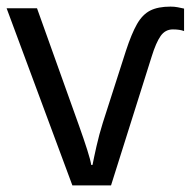

<svg xmlns="http://www.w3.org/2000/svg" viewBox="-20 -561 577 581"><path d="M496 -541Q508 -541 518 -539Q528 -537 537 -535V-467Q524 -472 503 -472Q480 -472 466 -452Q452 -432 439 -390L316 0H199L0 -536H92L219 -181Q234 -139 244 -107.5Q254 -76 256 -62H260Q264 -83 272 -118.5Q280 -154 291 -189L361 -407Q378 -459 394.5 -488Q411 -517 434.5 -529Q458 -541 496 -541Z"/></svg>

Font: Noto Sans
Style: Regular
Weight: 400
Designer: Monotype Design Team
Foundry: Monotype Imaging Inc.
Version: Version 1.902